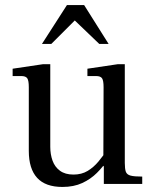

<svg xmlns="http://www.w3.org/2000/svg" viewBox="-20 -728 623 760"><path d="M227 12Q160 12 127 -24Q94 -60 94 -131V-383Q94 -409 88 -418Q82 -427 64 -427H30V-456L151 -474H179V-147Q179 -117 188 -92Q197 -67 217.5 -52Q238 -37 271 -37Q303 -37 327 -51.5Q351 -66 370 -89Q389 -112 404 -135V-93Q388 -68 363.5 -43.5Q339 -19 305.5 -3.5Q272 12 227 12ZM391 0V-70H389L390 -383Q390 -409 384 -418Q378 -427 360 -427H326V-456L447 -474H474V-83Q474 -60 478 -48.5Q482 -37 496.5 -33Q511 -29 543 -29V0ZM146 -554 245 -708H313L410 -554H373L276 -647L183 -554Z"/></svg>

Font: Frank Ruhl Libre
Style: Regular
Weight: 400
Designer: Yanek Iontef
Foundry: Fontef
Version: Version 6.004